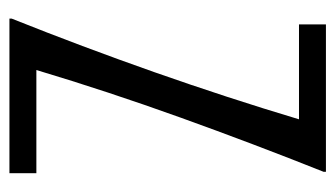

<svg xmlns="http://www.w3.org/2000/svg" viewBox="-172 -539 711 407"><g transform="rotate(90 183.5 -335.5)"><path d="M19.5 0V-4.9Q78.6 -152.8 133.1 -307.6Q187.5 -462.4 232.9 -613.8H31.7V-670.9H344.2V-666Q285.2 -518.1 229.5 -363.3Q173.8 -208.5 128.4 -57.1H347.2V0Z"/></g></svg>

Font: Crushed
Style: Regular
Weight: 400
Width: 3
Designer: Astigmatic (AOETI)
Foundry: Astigmatic (AOETI)
Version: Version 001.000